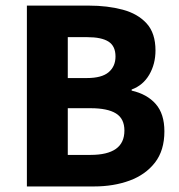

<svg xmlns="http://www.w3.org/2000/svg" viewBox="-20 -672 645 692"><path d="M76.9 0V-651.8H300Q367.7 -651.8 422.3 -637.1Q476.8 -622.5 508.6 -587.4Q540.4 -552.4 540.4 -490.1Q540.4 -441.4 518 -402.9Q495.6 -364.4 454.5 -349.4V-345.4Q509.8 -332.9 541.1 -297.4Q572.5 -261.8 572.5 -198.6Q572.5 -129.8 538.5 -86Q504.4 -42.2 447 -21.1Q389.5 0 318.6 0ZM224.3 -390.7H293.2Q346.8 -390.7 371.6 -411.8Q396.3 -432.9 396.3 -468.3Q396.3 -506.1 371 -522.1Q345.8 -538.1 294.3 -538.1H224.3ZM224.3 -113.7H306.6Q366.9 -113.7 397.7 -135.4Q428.4 -157.1 428.4 -201.5Q428.4 -244.4 397.9 -263.2Q367.5 -282 306.6 -282H224.3Z"/></svg>

Font: Source Sans 3 VF
Style: Regular
Weight: 200
Designer: Paul D. Hunt
Foundry: Adobe
Version: Version 3.046;hotconv 1.0.118;makeotfexe 2.5.65603